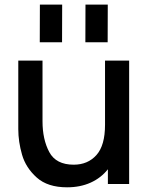

<svg xmlns="http://www.w3.org/2000/svg" viewBox="-20 -805 655 840"><path d="M251.5 -620H154L154.5 -785H252ZM451 -620H353.5L354 -785H451.5ZM545 -540V0H452V-64.5Q422 -26.5 376.5 -6Q331 14.5 273.5 14.5Q188.5 14.5 140.8 -28.2Q93 -71 76.5 -128Q60 -185 60 -240V-540H166V-274.5Q166 -195 195.5 -139.8Q225 -84.5 302.5 -84.5Q364 -84.5 401.8 -126.5Q439.5 -168.5 439.5 -259V-540Z"/></svg>

Font: Manrope KiralyPet SmBd KiralyPet
Style: Regular
Weight: 600
Designer: Mikhail Sharanda
Foundry: Mikhail Sharanda
Version: Version 4.502